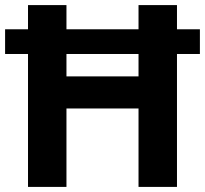

<svg xmlns="http://www.w3.org/2000/svg" viewBox="-20 -734 805 754"><path d="M90 0V-522H0V-619H90V-714H241V-619H524V-714H675V-619H765V-522H675V0H524V-308H241V0ZM241 -434H524V-522H241Z"/></svg>

Font: RS Noto Sans
Style: Bold
Weight: 700
Designer: Monotype Design Team
Foundry: Monotype Imaging Inc.
Version: Version 3.10